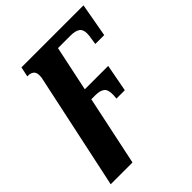

<svg xmlns="http://www.w3.org/2000/svg" viewBox="-216 -659 1022 1022"><g transform="rotate(-45 294.5 -148.0)"><path d="M159 -421Q160 -427 160 -437Q160 -462 147 -471Q134 -480 119 -480H110L122 -536H589L555 -346H488L496 -399Q497 -406 497 -417Q497 -448 478.5 -459.5Q460 -471 426 -471H332L278 -215H454L425 -61H362L364 -83Q366 -125 348.5 -139Q331 -153 296 -153H265L182 240H18Z"/></g></svg>

Font: Noto Serif NarrowExtraBold
Style: Italic
Weight: 800
Width: 4
Italic angle: -12°
Designer: Monotype Design Team
Foundry: Monotype Imaging Inc.
Version: Version 1.001